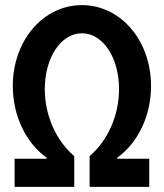

<svg xmlns="http://www.w3.org/2000/svg" viewBox="-20 -730 640 750"><path d="M300 -600C382 -600 445 -505 445 -382C445 -280 402 -182 330 -120V0H563V-110H438V-114C519 -172 570 -278 570 -394C570 -571 452 -710 300 -710C148 -710 30 -571 30 -394C30 -278 81 -172 162 -114V-110H37V0H270V-120C198 -182 155 -280 155 -382C155 -505 218 -600 300 -600Z"/></svg>

Font: CommitMono
Style: 700Regular
Weight: 700
Monospace: yes
Designer: Eigil Nikolajsen
Foundry: Eigil Nikolajsen
Version: Version 1.143